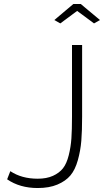

<svg xmlns="http://www.w3.org/2000/svg" viewBox="-20 -937 524 968"><path d="M284 -819 254 -836 350 -917H387L484 -836L454 -819L369 -882ZM16 -33 32 -74Q89 -36 170 -36Q215 -36 247 -50.5Q279 -65 297.5 -88.5Q316 -112 326.5 -154Q337 -196 340 -239.5Q343 -283 343 -349V-710H394V-349Q394 -277 390 -227.5Q386 -178 372.5 -129.5Q359 -81 335 -52.5Q311 -24 269.5 -6.5Q228 11 170 11Q80 11 16 -33Z"/></svg>

Font: Raleway
Style: Light
Weight: 300
Designer: Matt McInerney, Pablo Impallari, Rodrigo Fuenzalida
Foundry: Matt McInerney, Pablo Impallari, Rodrigo Fuenzalida
Version: Version 3.000